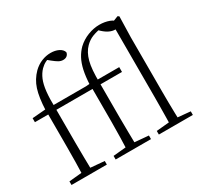

<svg xmlns="http://www.w3.org/2000/svg" viewBox="-164 -1029 1310 1247"><g transform="rotate(-30 490.5 -405.5)"><path d="M37 0V-27L154 -38H176L302 -27V0ZM131 0Q133 -56 134 -113Q135 -170 135 -226V-472H35V-502L158 -512L134 -500V-504Q138 -599 156.5 -656.5Q175 -714 218 -757Q246 -784 279.5 -797.5Q313 -811 347 -811Q381 -811 406.5 -798.5Q432 -786 439 -764Q438 -750 427 -740Q416 -730 397 -730Q380 -730 364 -739Q348 -748 326 -766L299 -788V-798H338V-789Q314 -787 294 -777Q274 -767 256 -749Q233 -725 219 -691.5Q205 -658 199.5 -607.5Q194 -557 196 -482V-226Q196 -170 197 -113Q198 -56 199 0ZM166 -472V-508H477V-472ZM368 0V-27L485 -38H507L633 -27V0ZM462 0Q464 -56 465.5 -113Q467 -170 467 -226V-472H367V-502L489 -512L465 -500Q468 -565 478 -610Q488 -655 505.5 -687.5Q523 -720 548 -745Q582 -777 626 -794Q670 -811 713 -811Q753 -811 786.5 -798.5Q820 -786 827 -764Q826 -751 815.5 -741.5Q805 -732 787 -732Q768 -732 746.5 -741.5Q725 -751 702 -772L685 -788V-799H714V-787Q675 -781 644.5 -769Q614 -757 588 -731Q555 -698 540 -642Q525 -586 527 -484V-226Q527 -170 528 -113Q529 -56 530 0ZM497 -472V-508H688V-472ZM692 0V-27L809 -38H830L947 -27V0ZM787 0Q788 -30 788.5 -69Q789 -108 789.5 -149.5Q790 -191 790 -226V-779L844 -800L854 -793L850 -637V-226Q850 -191 850.5 -149.5Q851 -108 852 -69Q853 -30 854 0Z"/></g></svg>

Font: Noto Serif TC
Style: Regular
Weight: 200
Designer: Ryoko NISHIZUKA 西塚涼子 (kana & ideographs); Frank Grießhammer (Latin, Greek & Cyrillic); Wenlong ZHANG 张文龙 (bopomofo); San
Foundry: Adobe
Version: Version 2.001;hotconv 1.1.0;makeotfexe 2.6.0